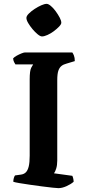

<svg xmlns="http://www.w3.org/2000/svg" viewBox="-20 -976 456 996"><path d="M283 0Q276 0 252.5 -2.5Q229 -5 198.5 -9Q168 -13 136.5 -17.5Q105 -22 81.5 -26Q58 -30 49 -33Q49 -42 51.5 -51.5Q54 -61 58 -66L87 -70Q104 -72 114 -82Q124 -92 129 -112.5Q134 -133 134 -168V-565Q134 -609 142 -624.5Q150 -640 152 -642H60Q57 -646 53 -654Q49 -662 48 -673Q54 -680 66.5 -687Q79 -694 91.5 -699Q104 -704 110 -704H355Q359 -699 363.5 -688Q368 -677 368 -659L325 -646Q309 -642 298.5 -633.5Q288 -625 282.5 -608.5Q277 -592 277 -560V-143Q277 -119 271.5 -101.5Q266 -84 260 -77L355 -64Q357 -61 359.5 -51.5Q362 -42 362 -33Q347 -20 324.5 -10Q302 0 283 0ZM198 -787Q189 -787 175.5 -798Q162 -809 149 -824.5Q136 -840 126.5 -856Q117 -872 117 -883Q117 -893 129.5 -905.5Q142 -918 159.5 -929.5Q177 -941 194 -948.5Q211 -956 222 -956Q231 -956 244 -945Q257 -934 269 -917.5Q281 -901 289.5 -885Q298 -869 298 -858Q298 -850 286.5 -838Q275 -826 259 -814Q243 -802 226 -794.5Q209 -787 198 -787Z"/></svg>

Font: Texturina 12pt
Style: Bold
Weight: 700
Designer: Guillermo Torres Carreño
Foundry: Omnibus-Type
Version: Version 1.002